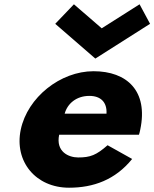

<svg xmlns="http://www.w3.org/2000/svg" viewBox="-20 -860 719 895"><path d="M324.6 -840 237.5 -749 424.4 -587 679.5 -749 630.6 -840 454.1 -728ZM627.8 -232C630 -238 632.4 -249 633.8 -256C671.7 -436 572 -528 416 -528C261 -528 108.4 -406 76.8 -256C45.5 -107 146.8 15 301.8 15C415.8 15 517.6 -22 596 -119L481.5 -183C428.8 -137 401.5 -126 344.5 -126C299.5 -126 239.2 -153 255.8 -232ZM281.4 -330C294.3 -377 335.8 -413 396.8 -413C448.8 -413 479.7 -384 476.4 -330Z"/></svg>

Font: Hussar
Style: BdOblTwo
Weight: 700
Foundry: Cannot Into Space Fonts
Version: Version 2.00